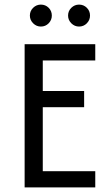

<svg xmlns="http://www.w3.org/2000/svg" viewBox="-20 -818 478 838"><path d="M87.5 0V-625H395.8V-554.2H166.7V-420.8H347.2V-350H166.7V-70.8H395.8V0ZM325 -702.1Q305.6 -702.1 291.3 -716.3Q277.1 -730.6 277.1 -750Q277.1 -770.1 291.3 -784Q305.6 -797.9 325 -797.9Q345.1 -797.9 359 -784Q372.9 -770.1 372.9 -750Q372.9 -730.6 359 -716.3Q345.1 -702.1 325 -702.1ZM158.3 -702.1Q138.9 -702.1 124.7 -716.3Q110.4 -730.6 110.4 -750Q110.4 -770.1 124.7 -784Q138.9 -797.9 158.3 -797.9Q178.5 -797.9 192.4 -784Q206.2 -770.1 206.2 -750Q206.2 -730.6 192.4 -716.3Q178.5 -702.1 158.3 -702.1Z"/></svg>

Font: co2trust
Style: Regular
Weight: 400
Designer: Kristian Moeller
Foundry: Dicotype
Version: Version 1.000